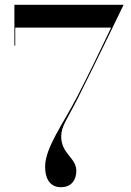

<svg xmlns="http://www.w3.org/2000/svg" viewBox="-20 -770 544 800"><path d="M168 -76C168 -16.5 195 10 234 10C278 10 298 -21 298 -58C298 -113.5 235 -128.5 235 -201.5C235 -245.5 260 -272.5 307 -366C377 -505 495 -750 495 -750H40V-580H43.5V-655H443C402 -568 341 -443 302 -368C246 -259 168 -155 168 -76Z"/></svg>

Font: Bodoni* 48pt
Style: Regular
Weight: 400
Version: Version 2.3